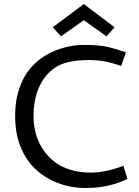

<svg xmlns="http://www.w3.org/2000/svg" viewBox="-20 -920 688 951"><path d="M55 0ZM508.8 -688.8Q463.8 -697.5 393.8 -697.5Q325 -697.5 252.5 -668.8Q190 -643.8 145 -597.5Q102.5 -555 78.8 -490.6Q55 -426.2 55 -345Q55 -186.2 148.8 -88.8Q193.8 -43.8 260 -16.2Q326.2 11.2 405 11.2Q520 11.2 611.2 -33.8L591.2 -98.8Q502.5 -65 430 -65Q342.5 -65 276.2 -101.2Q216.2 -136.2 181.2 -199.4Q146.2 -262.5 146.2 -346.2Q146.2 -432.5 176.9 -495.6Q207.5 -558.8 265 -592.5Q320 -622.5 417.5 -622.5Q466.2 -622.5 500.6 -615.6Q535 -608.8 580 -593.8L603.8 -661.2Q538.8 -682.5 508.8 -688.8ZM507.5 -740 395 -820 282.5 -740 241.2 -785 395 -900 547.5 -785Z"/></svg>

Font: Cambay
Style: Regular
Weight: 400
Designer: Pooja Saxena
Foundry: Pooja Saxena
Version: Version 1.181;PS 001.181;hotconv 1.0.70;makeotf.lib2.5.58329